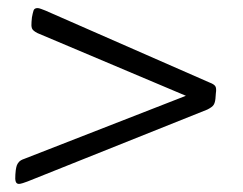

<svg xmlns="http://www.w3.org/2000/svg" viewBox="-20 -464 600 475"><path d="M27 -9Q21 -9 19 -14.5Q17 -20 18 -32L19 -43Q20 -50 21.5 -54.5Q23 -59 27 -63.5Q31 -68 40 -71L468 -238L466 -216L73 -382Q61 -388 59 -394Q57 -400 58 -410L59 -421Q61 -432 63 -438Q65 -444 73 -444Q76 -444 81.5 -442Q87 -440 92 -438L498 -260Q509 -256 512.5 -251Q516 -246 514 -233L513 -220Q512 -210 508.5 -204.5Q505 -199 493 -193L48 -15Q43 -13 36.5 -11Q30 -9 27 -9Z"/></svg>

Font: Asap Light
Style: Italic
Weight: 300
Italic angle: -6°
Designer: Pablo Cosgaya
Foundry: Omnibus-Type
Version: Version 3.001